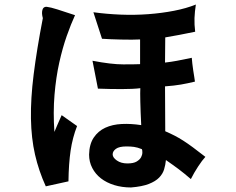

<svg xmlns="http://www.w3.org/2000/svg" viewBox="-20 -745 1040 847"><path d="M606 -87Q586 -95 571 -97Q556 -99 538 -99Q506 -99 491.5 -88.5Q477 -78 477 -64Q477 -50 495.5 -37Q514 -24 542 -24Q569 -24 583 -32.5Q597 -41 602.5 -51.5Q608 -62 608 -72.5Q608 -83 606 -87ZM708 -364 709 -166Q732 -156 750.5 -146.5Q769 -137 788.5 -124.5Q808 -112 831 -95Q854 -78 886 -53Q872 -38 854 -10.5Q836 17 822 45Q807 32 794 21.5Q781 11 768.5 1.5Q756 -8 742.5 -17.5Q729 -27 712 -39Q710 -18 704 2Q698 22 682 38.5Q666 55 636.5 66.5Q607 78 558 82Q518 82 484 71.5Q450 61 425.5 42Q401 23 387 -4Q373 -31 373 -63Q374 -109 393.5 -138Q413 -167 444.5 -181.5Q476 -196 517 -198Q558 -200 603 -193Q600 -252 599 -296Q598 -340 599 -356Q584 -354 562.5 -353Q541 -352 516.5 -352Q492 -352 465 -352.5Q438 -353 412 -354L388 -477Q471 -461 523.5 -461Q576 -461 598 -462V-571Q584 -570 561.5 -570Q539 -570 514.5 -570.5Q490 -571 467 -572Q444 -573 430 -574L392 -691Q450 -683 512 -680.5Q574 -678 634 -682.5Q694 -687 748 -697.5Q802 -708 844 -725Q839 -693 838 -665Q837 -637 841 -605Q803 -597 770.5 -591Q738 -585 709 -580L708 -469Q735 -472 761.5 -477Q788 -482 826 -490Q827 -479 828.5 -464Q830 -449 832.5 -434Q835 -419 837 -405.5Q839 -392 840 -385Q807 -377 778 -372Q749 -367 708 -364ZM311 -678Q293 -639 274.5 -586.5Q256 -534 241.5 -469Q227 -404 220.5 -327Q214 -250 220 -163Q225 -174 232 -191.5Q239 -209 252 -237L320 -189Q300 -138 291.5 -80.5Q283 -23 282 55L182 77Q151 9 134.5 -63Q118 -135 116.5 -222Q115 -309 128.5 -417Q142 -525 169 -665Q163 -686 167 -701Q171 -716 186 -715Q203 -713 233 -703.5Q263 -694 311 -678Z"/></svg>

Font: D2Coding ligature
Style: Bold
Weight: 700
Monospace: yes
Designer: Yong-Rak Park; Jeong-Hwan Yoon; Sang-Min Lee;
Foundry: NHN Corporation
Version: Version 1.3.2; Build 20180524